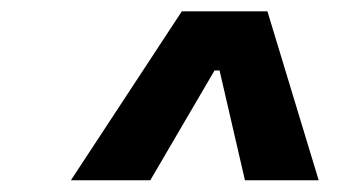

<svg xmlns="http://www.w3.org/2000/svg" viewBox="-20 -713 626 333"><path d="M103 -400.4 295.4 -693.4H443.8L532.7 -400.4H404.8L360.8 -590.8H352.1L240.7 -400.4Z"/></svg>

Font: CaskaydiaCove NFP
Style: Bold Italic
Weight: 700
Italic angle: -10°
Designer: Aaron Bell
Foundry: Saja Typeworks
Version: Version 2111.001; VTT 6.35;Nerd Fonts 3.1.1